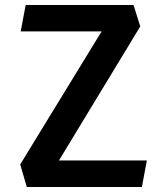

<svg xmlns="http://www.w3.org/2000/svg" viewBox="-20 -750 660 770"><path d="M87.5 0H549L569 -106.5H216.5L542.5 -644L515.5 -730H83L63 -624H387.5L61 -90.5Z"/></svg>

Font: Monaspace Krypton SemiBold
Style: Regular
Weight: 600
Designer: Riley Cran & the Lettermatic Team
Foundry: Lettermatic
Version: Version 1.200 (Monaspace Krypton)